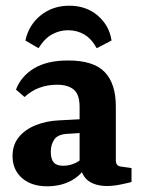

<svg xmlns="http://www.w3.org/2000/svg" viewBox="-20 -645 495 673"><path d="M145 8Q90 8 57 -21Q24 -50 24 -98Q24 -138 46.5 -165Q69 -192 106 -206.5Q143 -221 185 -223L280 -228V-180L219 -176Q184 -175 171 -157Q158 -139 158 -113Q158 -88 168 -76Q178 -64 201 -64Q224 -64 244 -73.5Q264 -83 277 -99L287 -71Q268 -33 231 -12.5Q194 8 145 8ZM36 -331Q54 -378 99.5 -405.5Q145 -433 219 -433Q308 -433 347 -392.5Q386 -352 386 -272V-83Q386 -63 405 -61L441 -56V-7Q426 -3 401.5 2Q377 7 355 7Q317 7 292 -9.5Q267 -26 259 -69V-270Q259 -314 238.5 -331Q218 -348 180 -348Q147 -348 118.5 -337.5Q90 -327 66 -305ZM223 -625Q282 -625 322.5 -590.5Q363 -556 371 -503L319 -476Q301 -509 275.5 -524Q250 -539 219 -539Q188 -539 161.5 -524Q135 -509 115 -476L69 -503Q81 -558 123 -591.5Q165 -625 223 -625Z"/></svg>

Font: Rasa
Style: Bold
Weight: 700
Designer: Anna Giedrys (Yrsa+Rasa design), David Brezina (Yrsa art-direction, Rasa art-direction, design)
Foundry: Rosetta Type Foundry
Version: Version 2.004